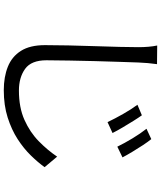

<svg xmlns="http://www.w3.org/2000/svg" viewBox="64 -878 871 1040"><g transform="rotate(90 500.0 -357.5)"><path d="M604 -690Q617 -672 634.5 -644Q652 -616 670 -585.5Q688 -555 700 -531L641 -504Q622 -544 597 -588Q572 -632 547 -666ZM733 -741Q747 -724 765.5 -696Q784 -668 802 -638Q820 -608 832 -585L774 -557Q755 -596 729 -639Q703 -682 677 -715ZM327 -772Q320 -723 318 -671Q317 -629 314.5 -567.5Q312 -506 310.5 -436Q309 -366 307.5 -297.5Q306 -229 306 -173Q306 -91 352.5 -57.5Q399 -24 470 -24Q562 -24 629 -54Q696 -84 744.5 -131.5Q793 -179 828 -231L885 -163Q859 -127 821.5 -88.5Q784 -50 733 -17Q682 16 616 37Q550 58 468 58Q396 58 341 36Q286 14 255 -35Q224 -84 224 -165Q224 -221 225.5 -291.5Q227 -362 229.5 -434.5Q232 -507 233.5 -569.5Q235 -632 235 -671Q235 -730 226 -773Z"/></g></svg>

Font: Source Han Sans SC
Style: Regular
Weight: 400
Designer: Ryoko NISHIZUKA 西塚涼子 (kana, bopomofo & ideographs); Paul D. Hunt (Latin, Greek & Cyrillic); Sandoll Communications 산돌커뮤니
Foundry: Adobe
Version: Version 2.002;hotconv 1.0.116;makeotfexe 2.5.65601; ttfautoh